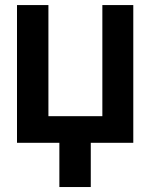

<svg xmlns="http://www.w3.org/2000/svg" viewBox="-20 -566 596 761"><path d="M508.3 -545.9V0H339.8V175.3H215.3V0H47.4V-545.9H171.9V-105.5H385.7V-545.9Z"/></svg>

Font: Inter Tight SemiBold
Style: Regular
Weight: 600
Designer: Rasmus Andersson
Foundry: rsms
Version: Version 3.004; ttfautohint (v1.8.4.7-5d5b)